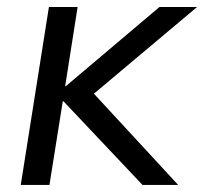

<svg xmlns="http://www.w3.org/2000/svg" viewBox="-20 -522 576 542"><path d="M38.6 0 118.1 -502.3H199.1L164 -278.9H166L430.2 -502.3H536.4L223.8 -239.6V-280.6L482.9 0H382.2L159.2 -236.1H157.2L119.6 0Z"/></svg>

Font: Mulish ExtraLight
Style: Italic
Weight: 200
Italic angle: -9°
Designer: Vernon Adams
Foundry: Vernon Adams
Version: Version 3.603